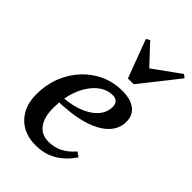

<svg xmlns="http://www.w3.org/2000/svg" viewBox="-233 -871 977 977"><g transform="rotate(45 255.5 -382.5)"><path d="M216.5 12.7Q132.5 12.7 83.4 -37.9Q34.4 -88.6 34.4 -174.6Q34.4 -242.6 57.1 -300.8Q79.8 -359 120.5 -403Q161.2 -447.1 215.3 -471.7Q269.4 -496.3 332.2 -496.3Q392 -496.3 425 -470.8Q458 -445.4 458 -399.4Q458 -345.8 416.8 -306.6Q375.6 -267.4 298.5 -246.8Q221.5 -226.3 113.8 -226.3V-257.5Q181.9 -257.5 236.3 -275.8Q290.8 -294.1 322.9 -327Q355.1 -359.9 355.1 -404.2Q355.1 -423.7 344 -434.8Q333 -446 314.5 -446Q266.8 -446 228.1 -411.3Q189.4 -376.7 166.9 -318.2Q144.4 -259.8 144.4 -186.5Q144.4 -119.6 171.5 -83.1Q198.7 -46.7 248.7 -46.7Q290.4 -46.7 324.3 -63.9Q358.3 -81.1 388.4 -116.5L413.3 -99Q337.8 12.7 216.5 12.7ZM307.2 -560.4 229.7 -767.2 249.3 -778.5 360.8 -659.5H328.4L492.9 -778.5L510.5 -764.8L348.9 -560.4Z"/></g></svg>

Font: Platypi Light
Style: Italic
Weight: 300
Italic angle: -13°
Designer: David Sargent
Foundry: Bolt Cutter Type
Version: Version 1.200